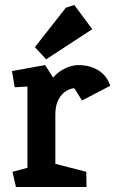

<svg xmlns="http://www.w3.org/2000/svg" viewBox="-20 -750 462 770"><path d="M44 0 30 -61 90 -77V-403L39 -400L28 -465L161 -489L193 -439Q214 -463 241.5 -476Q269 -489 295 -489Q339 -489 373.5 -468.5Q408 -448 422 -406L309 -347L278 -396Q265 -396 247 -386Q229 -376 215.5 -352.5Q202 -329 202 -290V-93L326 -61L327 0ZM165 -512 120 -561 244 -719 278 -730 350 -633Z"/></svg>

Font: Kreon Light SemiBold
Style: Regular
Weight: 600
Version: Version 2.002